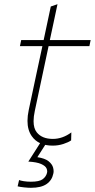

<svg xmlns="http://www.w3.org/2000/svg" viewBox="-20 -685 452 915"><path d="M231 9Q163 9 131.5 -36Q111 -65 111 -109Q111 -133 117 -161Q137 -256 154 -335Q171 -414 182 -465H75L81 -494H188Q197 -536 205 -574Q213 -612 222 -654L254 -665Q243.5 -615.5 235.5 -578Q227.5 -540.5 217.5 -494H412L406 -465H211.5L146 -157Q140 -129.5 140 -107.5Q140 -73 155.5 -54Q180.5 -23 232 -23Q278 -23 320 -54L319 -16Q306.5 -7 282.2 1Q258 9 231 9ZM127 210Q114.5 210 95 208Q75.5 206 64 203L71 173Q78 176 93.5 178.5Q109 181 127 181Q167.5 181 183.5 169Q199.5 157 204 139Q205 135.5 205 132Q205 124.5 201.5 117Q196 105.5 176 96.5Q156 87.5 115 85L177 -12H202L199 0L158 64Q194 69.5 211.2 83.2Q228.5 97 233 113.5Q235.5 122.5 235.5 131Q235.5 137 234 143Q227.5 174.5 201.8 192.2Q176 210 127 210Z"/></svg>

Font: Heraclito Thin
Style: Italic
Weight: 100
Italic angle: -12°
Designer: Kostas Bartsokas (font) & Cristiano Sobral (main changes)
Foundry: Kostas Bartsokas (font) & Cristiano Sobral (main changes)
Version: Version 1.00;July 8, 2020;FontCreator 13.0.0.2655 64-bit